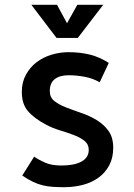

<svg xmlns="http://www.w3.org/2000/svg" viewBox="-20 -779 563 804"><path d="M73.2 -43.9 123 -123Q142.6 -109.4 169.4 -97.7Q196.3 -85.9 237.3 -85.9Q291 -85.9 321.3 -102.5Q351.6 -119.1 351.6 -151.4Q351.6 -174.8 334 -189Q316.4 -203.1 289.6 -213.4Q262.7 -223.6 231.9 -232.9Q201.2 -242.2 174.8 -255.9Q123 -283.2 97.2 -313.5Q71.3 -343.8 71.3 -393.6Q71.3 -434.6 88.4 -465.8Q105.5 -497.1 132.8 -518.1Q160.2 -539.1 195.3 -549.8Q230.5 -560.5 266.6 -560.5Q315.4 -560.5 356.4 -550.3Q397.5 -540 435.5 -515.6L397.5 -434.6Q368.2 -451.2 334 -457.5Q299.8 -463.9 266.6 -463.9Q230.5 -463.9 209.5 -447.8Q188.5 -431.6 188.5 -397.5Q188.5 -371.1 207.5 -356Q226.6 -340.8 256.8 -329.1Q287.1 -317.4 321.3 -305.7Q355.5 -293.9 385.3 -275.9Q415 -257.8 434.6 -230.5Q454.1 -203.1 454.1 -160.2Q454.1 -118.2 437.5 -86.9Q420.9 -55.7 392.6 -35.2Q364.3 -14.6 327.1 -4.9Q290 4.9 248 4.9Q222.7 4.9 201.2 3.4Q179.7 2 159.2 -2.9Q138.7 -7.8 118.2 -17.6Q97.7 -27.3 73.2 -43.9ZM218.8 -758.8 260.7 -681.6 303.7 -758.8H412.1L305.7 -620.1H216.8L111.3 -758.8Z"/></svg>

Font: Allerta
Style: Medium
Weight: 500
Designer: Matt McInerney
Foundry: Matt McInerney
Version: Version 1.0